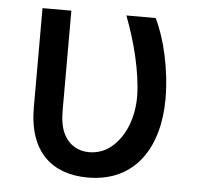

<svg xmlns="http://www.w3.org/2000/svg" viewBox="-45 -591 675 647"><g transform="rotate(5 293.0 -267.5)"><path d="M73.2 -209.9C73.2 -57.9 155.2 9.9 274.5 9.9C440 9.9 512.8 -119.3 512.8 -277C512.8 -375.4 488.3 -480.5 456 -545.5H356.9C390.3 -458.8 415.5 -357.6 416.9 -277C416.9 -203.1 391 -139.6 347.3 -103C325.6 -84.9 300.1 -75.6 271.3 -75.6C236.9 -75.6 203.8 -91.3 185 -130C175.4 -149.5 170.8 -175.4 170.8 -208.5V-545.5H73.2Z"/></g></svg>

Font: Inter 465
Style: Regular
Weight: 400
Designer: Rasmus Andersson
Foundry: rsms
Version: Version 3.019;Glyphs 3.1.2 (3151)